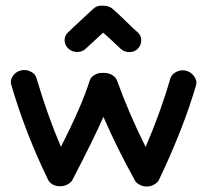

<svg xmlns="http://www.w3.org/2000/svg" viewBox="-20 -666 754 700"><path d="M201 13H199Q170 13 156 -9Q72 -182 21 -357Q16 -373 26.5 -388.5Q37 -404 55 -409Q73 -414 91 -405.5Q109 -397 113 -381Q154 -243 202 -131Q277 -277 307 -372Q311 -385 326 -393.5Q341 -402 357 -400Q373 -401 387 -393.5Q401 -386 406 -374Q451 -250 511 -130Q568 -264 601 -380Q606 -396 624 -404.5Q642 -413 659 -408Q677 -403 688 -387.5Q699 -372 695 -356Q649 -198 559 -9Q554 0 541.5 7Q529 14 516 14H514Q502 14 490 8Q478 2 473 -6Q406 -127 357 -240Q324 -164 243 -8Q238 0 226 6.5Q214 13 201 13ZM292 -488Q279 -476 260.5 -476.5Q242 -477 229 -489Q216 -501 215.5 -518.5Q215 -536 228 -548Q240 -560 255.5 -574Q271 -588 290 -606Q309 -624 320 -634Q336 -648 358 -645Q376 -645 389 -635Q407 -620 437.5 -590Q468 -560 482 -548Q495 -537 495 -519.5Q495 -502 483 -489Q471 -476 452 -476Q433 -476 420 -488Q377 -529 356 -547Z"/></svg>

Font: Hoogli
Style: Bold
Weight: 700
Designer: Anand Singh Naorem
Foundry: Brand New Type
Version: Version 1.00 b007